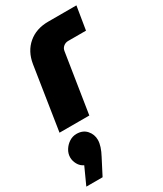

<svg xmlns="http://www.w3.org/2000/svg" viewBox="-213 -591 824 971"><g transform="rotate(-30 198.5 -105.5)"><path d="M10 0 67 -367Q78 -436 124.5 -475.5Q171 -515 241 -515H406L384 -380H280Q264 -380 252 -370Q240 -360 238 -344L184 0ZM-9 304 36 205Q16 196 5 176Q-6 156 -6 136Q-6 113 6.5 93Q19 73 38.5 60.5Q58 48 81 48Q118 48 139 72Q160 96 160 128Q160 146 153 167.5Q146 189 133 213L86 304Z"/></g></svg>

Font: MuseoModerno Thin ExtraBold
Style: Italic
Weight: 800
Italic angle: -9°
Version: Version 1.003